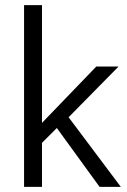

<svg xmlns="http://www.w3.org/2000/svg" viewBox="-20 -730 497 750"><path d="M144 -172V0H74V-710H144V-250L356 -470H443L248 -272L452 0H369L202 -230Z"/></svg>

Font: Mukta Mahee Light
Style: Regular
Weight: 300
Designer: Shuchita Grover, Noopur Datye, Girish Dalvi, Yashodeep Gholap
Foundry: Ek Type
Version: Version 2.538;PS 1.000;hotconv 16.6.51;makeotf.lib2.5.65220;